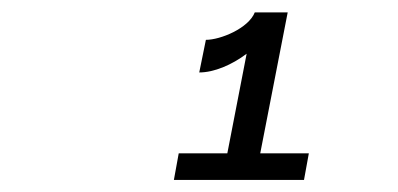

<svg xmlns="http://www.w3.org/2000/svg" viewBox="-20 -848 660 318"><path d="M321 -782 310 -728C334.5 -728 364 -740.5 388.5 -759L356.5 -594H276L268 -550H483.5L491.5 -594H411L456.5 -827.5H402C391.5 -801 345 -782 321 -782Z"/></svg>

Font: Monaspace Krypton Light
Style: Italic
Weight: 300
Italic angle: -11°
Designer: Riley Cran & the Lettermatic Team
Foundry: Lettermatic
Version: Version 1.101 (Monaspace Krypton)